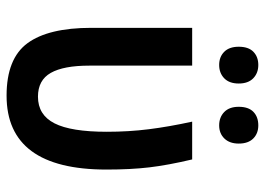

<svg xmlns="http://www.w3.org/2000/svg" viewBox="-128 -648 786 569"><g transform="rotate(90 264.5 -364.0)"><path d="M63 -242V-541H175V-236Q175 -160 196.5 -122Q218 -84 267 -84Q321 -84 346 -133Q371 -182 371 -288Q371 -353 363.5 -412.5Q356 -472 341 -541H453Q470 -469 476.5 -414Q483 -359 483 -287Q483 9 264 9Q154 9 108.5 -53Q63 -115 63 -242ZM173 -737Q197 -737 212.5 -722Q228 -707 228 -679Q228 -651 212.5 -636Q197 -621 173 -621Q149 -621 134 -636Q119 -651 119 -679Q119 -708 134 -722.5Q149 -737 173 -737ZM352 -737Q376 -737 391 -722Q406 -707 406 -679Q406 -652 391 -636.5Q376 -621 352 -621Q328 -621 312.5 -636Q297 -651 297 -679Q297 -708 312 -722.5Q327 -737 352 -737Z"/></g></svg>

Font: Noto Sans Display Medium Narrow
Style: Regular
Weight: 500
Width: 4
Designer: Monotype Design team
Foundry: Monotype Imaging Inc.
Version: Version 1.000